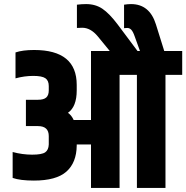

<svg xmlns="http://www.w3.org/2000/svg" viewBox="-20 -921 913 941"><path d="M873 -671V-554H791V0H651V-554H566V0H426V-213H356V-207Q355 -124 305.5 -80Q256 -36 146 -36Q79 -36 42 -49V-176Q90 -163 137.5 -163Q185 -163 201.5 -174.5Q218 -186 219 -213V-254Q219 -303 166 -303H107V-432H166Q194 -432 206.5 -443Q219 -454 219 -478V-499Q219 -526 202.5 -537.5Q186 -549 143 -549Q100 -549 56 -537V-664Q91 -676 147 -676Q356 -676 356 -505V-478Q356 -398 313 -368Q330 -357 341 -333H426V-671H518L459 -743Q424 -785 383 -785Q367 -785 357 -784V-898Q380 -901 402 -901Q448 -901 482 -878Q516 -855 556 -802L654 -671H666L640 -743Q632 -766 623.5 -775Q615 -784 604 -784Q593 -784 588 -783V-898Q606 -901 622 -901Q713 -901 744 -802L785 -671Z"/></svg>

Font: Khand
Style: Bold
Weight: 700
Designer: Devanagari: Sanchit Sawaria, Jyotish Sonowal; Latin: Satya Rajpurohit
Foundry: Indian Type Foundry
Version: Version 1.101;PS 1.0;hotconv 1.0.78;makeotf.lib2.5.61930; tt